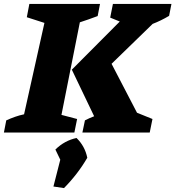

<svg xmlns="http://www.w3.org/2000/svg" viewBox="-55 -677 896 981"><path d="M-35 0 -23 -62Q-1 -72 21.5 -80Q44 -88 68 -93L172 -560L82 -589L95 -657H456L444 -595Q420 -586 397.5 -578Q375 -570 353 -563L259 -90L339 -69L325 0ZM366 0 379 -62Q402 -74 426 -83L312 -321L557 -567L508 -587L522 -657H821L809 -596Q767 -571 725 -555L515 -351L645 -101L724 -69L710 0ZM218 276 253 139 228 87Q275 41 336 28Q379 70 391 129Q343 212 272 284Z"/></svg>

Font: Piazzolla SC ExtraBold
Style: Italic
Weight: 800
Italic angle: -11.3°
Designer: Juan Pablo del Peral
Foundry: Huerta Tipografica
Version: Version 1.330